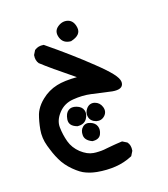

<svg xmlns="http://www.w3.org/2000/svg" viewBox="-99 -389 698 799"><g transform="rotate(-15 250.0 10.0)"><path d="M221.2 330.1Q217.3 329.6 213.9 329.1Q210.4 328.6 207 328.1Q203.6 327.6 200.2 326.9Q196.8 326.2 193.6 325.4Q190.4 324.7 187.3 323.7Q184.1 322.8 180.9 321.8Q177.7 320.8 174.8 319.8Q153.3 313 124.3 288.8Q95.2 264.6 78.6 235.4Q74.2 228 70.3 220.5Q66.4 212.9 62.7 204.8Q59.1 196.8 55.7 188.2Q52.2 179.7 48.8 170.9Q35.2 134.8 38.6 98.6Q42 63.5 49.8 35.2Q52.7 25.4 57.9 15.6Q63 5.9 70.3 -3.7Q77.6 -13.2 87.4 -22.5Q116.2 -50.3 154.3 -62Q187 -72.3 242.2 -72.8Q142.1 -140.1 105 -169.4H104.5L104 -169.9Q91.8 -184.6 93.8 -206.5V-207.5L94.2 -208.5L103 -226.1L103.5 -227.5L105 -228Q120.1 -240.2 142.1 -238.3H143.6L145 -237.3Q246.6 -168 329.1 -101.6Q372.1 -67.4 393.6 -44.4Q415 -21.5 416.5 -5.9Q417 -2.9 416.5 0Q414.1 26.4 369.6 22.5Q318.4 15.6 280.8 10.7Q244.1 5.9 203.1 12.7Q163.6 19 139.9 49.6Q116.2 80.1 119.6 110.8Q123 143.1 134.3 174.3Q145.5 204.6 172.9 226.6Q187 237.3 200.4 243.2Q213.9 249 227.1 250Q232.4 250.5 238 250.5Q243.7 250.5 249.5 250.2Q255.4 250 261.2 249.5Q267.1 249 272.9 248Q278.8 247.1 285.2 245.6Q290 244.6 295.4 243.7Q300.8 242.7 306.4 241.7Q312 240.7 317.6 239.7Q323.2 238.8 329.1 237.8Q335 236.8 340.8 236.1Q346.7 235.4 352.5 234.4H354.5L356 234.9L373.5 243.7L374.5 244.1L375.5 245.1Q387.7 258.8 385.7 281.7V282.7L385.3 283.7L376.5 301.3L375.5 303.2L374 304.2Q339.8 322.3 301.8 328.1Q263.7 334 221.2 330.1ZM234.4 200.7Q220.2 195.3 212.2 187Q204.1 178.7 203.1 167Q202.1 156.2 204.8 147.5Q207.5 138.7 214.4 132.3Q228 119.1 248 126Q267.1 131.8 273.9 147.5Q277.3 155.3 277.1 163.8Q276.9 172.4 273.4 181.6Q265.6 202.1 236.3 201.2H235.4ZM189.9 124.5Q155.8 114.7 158.2 86.4Q160.2 60.5 173.8 50.3Q187 39.6 209 45.7Q231 51.8 237.3 68.4Q243.7 84.5 232.9 105Q221.2 126 191.4 125H190.4ZM272.9 125Q261.7 122.1 254.2 115.7Q246.6 109.4 243.7 99.6Q237.8 81.1 250.5 63Q257.3 53.7 266.4 50.3Q275.4 46.9 286.1 49.3Q307.1 54.7 315.4 75.2Q324.2 96.7 309.6 113.3Q294.9 129.4 272.9 125ZM256.8 -223.6Q223.6 -223.6 212.4 -252Q201.2 -280.3 222.7 -297.9Q243.7 -314.9 267.1 -309.1Q291 -302.7 297.4 -271Q303.7 -238.3 258.8 -224.1L257.8 -223.6Z"/></g></svg>

Font: NaikaiFont
Style: SemiBold
Weight: 600
Version: Version 1.89